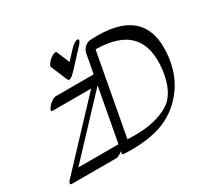

<svg xmlns="http://www.w3.org/2000/svg" viewBox="-167 -1045 1407 1324"><g transform="rotate(-30 536.5 -383.0)"><path d="M416.9 -801 459.9 -698 525.2 -768Q540 -784 557.4 -795Q574.8 -806 583.2 -805.5Q591.6 -805 592.6 -799Q594.5 -787 574.8 -766L453.9 -635Q397.1 -573 386.1 -602L331 -733Q328.3 -740 339 -755.5Q349.7 -771 366.6 -785Q383.6 -799 398.4 -803.5Q413.2 -808 416.9 -801ZM184.7 -484Q189.2 -493 200.5 -506Q211.8 -519 229.7 -530Q247.6 -541 258.6 -541H594.6Q609.6 -541 600.3 -522Q595.7 -513 583.6 -501L148.6 -38H478.6Q493.6 -38 483.3 -19Q471 6 445.7 22Q420.4 38 409.4 38H51.4Q39.5 37 43.1 25Q46.7 13 62.3 -2L497.3 -465H189.3Q175.3 -465 184.7 -484ZM456.7 26 589.7 -694Q599 -732 631.6 -750Q644.2 -757 659.3 -758Q1115.7 -785 1068.8 -387Q1050.7 -237 963.1 -132.5Q875.4 -28 752.1 10Q628.8 48 464.7 38Q454.7 38 456.7 26ZM539.2 -37Q684.5 -29 780.2 -59.5Q875.9 -90 915.1 -138Q972.1 -207 988.1 -333Q1008.3 -507 927 -594.5Q845.7 -682 658.8 -684Z"/></g></svg>

Font: Kavivanar
Style: Regular
Weight: 400
Designer: Tharique Azeez
Foundry: Tharique Azeez
Version: Version 1.88